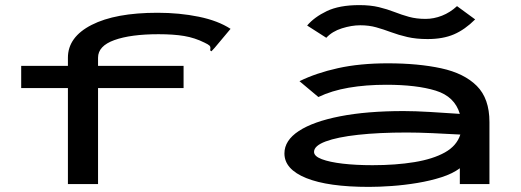

<svg xmlns="http://www.w3.org/2000/svg" viewBox="-20 -721 2040 752"><path d="M246 -376H63V-463H246V-495Q246 -576 339 -623.5Q432 -671 597 -671Q683 -671 758.5 -655.5Q834 -640 883 -608L821 -534L808 -520L803 -524Q806 -537 801 -542Q796 -547 781 -554Q743 -573 701.5 -580Q660 -587 601 -587Q492 -587 428 -564Q364 -541 364 -495V-463H699V-376H364V0H246Z M1425 11Q1265 11 1179.5 -23.5Q1094 -58 1094 -120Q1094 -171 1150.5 -208Q1207 -245 1312 -265.5Q1417 -286 1561 -286Q1605 -286 1664 -282.5Q1723 -279 1781 -275Q1761 -343 1686.5 -366Q1612 -389 1493 -389Q1413 -389 1346 -377.5Q1279 -366 1227 -341L1153 -403Q1218 -435 1303.5 -454Q1389 -473 1499 -473Q1618 -473 1708 -453.5Q1798 -434 1847.5 -384.5Q1897 -335 1897 -243V0H1781V-62Q1753 -41 1709.5 -27Q1666 -13 1615 -4.5Q1564 4 1514.5 7.5Q1465 11 1425 11ZM1210 -126Q1210 -109 1240.5 -97.5Q1271 -86 1322.5 -80Q1374 -74 1439 -74Q1530 -74 1603 -86Q1676 -98 1722.5 -124Q1769 -150 1783 -194Q1731 -197 1673.5 -199.5Q1616 -202 1573 -202Q1464 -202 1382.5 -193Q1301 -184 1255.5 -167Q1210 -150 1210 -126ZM1770 -697 1841 -645Q1801 -605 1758 -586.5Q1715 -568 1655 -568Q1610 -568 1575.5 -576Q1541 -584 1511.5 -595Q1482 -606 1453.5 -614Q1425 -622 1391 -622Q1357 -622 1319 -610Q1281 -598 1258 -573L1183 -621Q1211 -654 1260 -677.5Q1309 -701 1387 -701Q1431 -701 1464 -693Q1497 -685 1525 -674Q1553 -663 1582 -655Q1611 -647 1647 -647Q1679 -647 1711 -659.5Q1743 -672 1770 -697Z"/></svg>

Font: Inconsolata UltraExpanded SemiBold
Style: Regular
Weight: 600
Width: 9
Monospace: yes
Designer: Raph Levien, Cyreal, Brenton Simpson
Foundry: Raph Levien, Cyreal, Google
Version: Version 3.001; ttfautohint (v1.8.2.53-6de2)